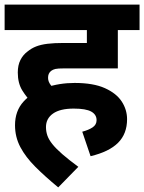

<svg xmlns="http://www.w3.org/2000/svg" viewBox="-20 -642 624 831"><path d="M122 -194Q96 -219 76.5 -250.5Q57 -282 57 -328Q57 -360 68.5 -382.5Q80 -405 99 -419Q116 -433 136.5 -441Q157 -449 185.5 -452.5Q214 -456 254 -456H356V-512H0V-622H584V-512H490V-346H258Q230 -346 219.5 -343.5Q209 -341 201 -335Q194 -329 191 -322Q188 -315 188 -305Q188 -289 199.5 -274Q211 -259 235 -242ZM336 -72Q363 -79 380.5 -90.5Q398 -102 398 -122Q398 -146 375 -159Q352 -172 299 -172Q240 -172 209.5 -150.5Q179 -129 179 -92Q179 -73 185 -55.5Q191 -38 206.5 -18.5Q222 1 249.5 25Q277 49 319 80L232 169Q175 122 133 80Q91 38 68 -5.5Q45 -49 45 -100Q45 -162 82 -202.5Q119 -243 178 -263Q237 -283 303 -283Q384 -283 434 -260.5Q484 -238 507 -202.5Q530 -167 530 -126Q530 -63 491 -24Q452 15 372 34Z"/></svg>

Font: Noto Sans Devanagari
Style: Regular
Weight: 400
Designer: Jelle Bosma - Monotype Design Team
Foundry: Monotype Imaging Inc.
Version: Version 2.003